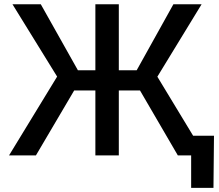

<svg xmlns="http://www.w3.org/2000/svg" viewBox="-20 -748 1055 924"><path d="M551.8 -727.5V0H439V-727.5ZM23.4 0 254.9 -379.4 40 -727.5H176.3L355 -409.7H637.7L814.5 -727.5H950.2L737.3 -378.9L966.8 0H835.9L653.8 -312.5H336.9L152.8 0ZM899.9 156.2V0H861.3V-94.7H1009.8L1007.3 156.2Z"/></svg>

Font: V-Inter
Style: Medium-500
Weight: 500
Designer: Rasmus Andersson
Foundry: rsms
Version: Version 4.000;git-4146feb